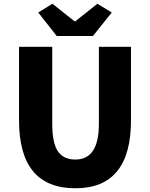

<svg xmlns="http://www.w3.org/2000/svg" viewBox="-20 -995 803 1029"><path d="M82 -350V-744H260V-331Q260 -228 291 -183Q321 -140 384 -140Q510 -140 510 -331V-744H682V-350Q682 14 384 14Q82 14 82 -350ZM185 -928 261 -975 379 -881H384L502 -975L579 -928L478 -802H284Z"/></svg>

Font: Source Han Sans CN Heavy
Style: Bold
Weight: 900
Designer: Ryoko NISHIZUKA (kana & ideographs); Paul D. Hunt (Latin, Greek & Cyrillic); Wenlong ZHANG (bopomofo); Sandoll Communica
Foundry: Adobe Systems Incorporated
Version: Version 1.000;PS 1;hotconv 1.0.78;makeotf.lib2.5.61930